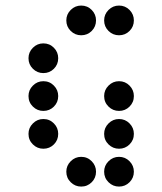

<svg xmlns="http://www.w3.org/2000/svg" viewBox="-20 -689 587 694"><path d="M327.1 -615.2Q327.1 -592.8 311.5 -577.1Q295.9 -561.5 273.4 -561.5Q251.5 -561.5 235.6 -577.1Q219.7 -592.8 219.7 -615.2Q219.7 -637.2 235.6 -653.1Q251.5 -668.9 273.4 -668.9Q295.9 -668.9 311.5 -653.1Q327.1 -637.2 327.1 -615.2ZM463.9 -615.2Q463.9 -592.8 448.2 -577.1Q432.6 -561.5 410.2 -561.5Q388.2 -561.5 372.3 -577.1Q356.4 -592.8 356.4 -615.2Q356.4 -637.2 372.3 -653.1Q388.2 -668.9 410.2 -668.9Q432.6 -668.9 448.2 -653.1Q463.9 -637.2 463.9 -615.2ZM190.4 -478.5Q190.4 -456.1 174.8 -440.4Q159.2 -424.8 136.7 -424.8Q114.7 -424.8 98.9 -440.4Q83 -456.1 83 -478.5Q83 -500.5 98.9 -516.4Q114.7 -532.2 136.7 -532.2Q159.2 -532.2 174.8 -516.4Q190.4 -500.5 190.4 -478.5ZM190.4 -341.8Q190.4 -319.3 174.8 -303.7Q159.2 -288.1 136.7 -288.1Q114.7 -288.1 98.9 -303.7Q83 -319.3 83 -341.8Q83 -363.8 98.9 -379.6Q114.7 -395.5 136.7 -395.5Q159.2 -395.5 174.8 -379.6Q190.4 -363.8 190.4 -341.8ZM463.9 -341.8Q463.9 -319.3 448.2 -303.7Q432.6 -288.1 410.2 -288.1Q388.2 -288.1 372.3 -303.7Q356.4 -319.3 356.4 -341.8Q356.4 -363.8 372.3 -379.6Q388.2 -395.5 410.2 -395.5Q432.6 -395.5 448.2 -379.6Q463.9 -363.8 463.9 -341.8ZM190.4 -205.1Q190.4 -182.6 174.8 -167Q159.2 -151.4 136.7 -151.4Q114.7 -151.4 98.9 -167Q83 -182.6 83 -205.1Q83 -227.1 98.9 -242.9Q114.7 -258.8 136.7 -258.8Q159.2 -258.8 174.8 -242.9Q190.4 -227.1 190.4 -205.1ZM463.9 -205.1Q463.9 -182.6 448.2 -167Q432.6 -151.4 410.2 -151.4Q388.2 -151.4 372.3 -167Q356.4 -182.6 356.4 -205.1Q356.4 -227.1 372.3 -242.9Q388.2 -258.8 410.2 -258.8Q432.6 -258.8 448.2 -242.9Q463.9 -227.1 463.9 -205.1ZM327.1 -68.4Q327.1 -45.9 311.5 -30.3Q295.9 -14.6 273.4 -14.6Q251.5 -14.6 235.6 -30.3Q219.7 -45.9 219.7 -68.4Q219.7 -90.3 235.6 -106.2Q251.5 -122.1 273.4 -122.1Q295.9 -122.1 311.5 -106.2Q327.1 -90.3 327.1 -68.4ZM463.9 -68.4Q463.9 -45.9 448.2 -30.3Q432.6 -14.6 410.2 -14.6Q388.2 -14.6 372.3 -30.3Q356.4 -45.9 356.4 -68.4Q356.4 -90.3 372.3 -106.2Q388.2 -122.1 410.2 -122.1Q432.6 -122.1 448.2 -106.2Q463.9 -90.3 463.9 -68.4Z"/></svg>

Font: DatDot
Style: Regular
Weight: 400
Designer: GGBot
Version: 1.00